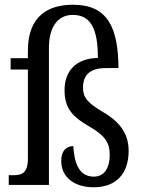

<svg xmlns="http://www.w3.org/2000/svg" viewBox="-20 -782 602 812"><path d="M376 10C468 10 524 -44 524 -144C524 -211 493 -263 416 -308C351 -346 331 -370 331 -411C331 -462 358 -494 426 -494H481C480 -666 435 -762 289 -762C182 -762 98 -713 98 -568V-536H25V-488H98V-113C98 -50 73 -41 36 -41H17V0H187V-581C187 -663 221 -719 288 -719C365 -719 394 -658 394 -537C302 -535 253 -483 253 -400C253 -319 292 -285 361 -245C427 -207 444 -175 444 -128C444 -67 418 -35 377 -35C315 -35 294 -91 290 -164C267 -164 239 -151 239 -101C239 -32 295 10 376 10Z"/></svg>

Font: Noto Serif Tamil Condensed
Style: Italic
Weight: 400
Width: 3
Italic angle: -12°
Designer: Indian Type Foundry, Tom Grace, and the Monotype Design Team
Foundry: Monotype Imaging Inc.
Version: Version 2.003